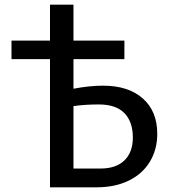

<svg xmlns="http://www.w3.org/2000/svg" viewBox="-20 -798 736 818"><path d="M650 -228Q650 -161 618.5 -109Q587 -57 528.5 -28.5Q470 0 392 0H193V-546H29V-625H193V-778H293V-625H510V-546H293V-420Q361 -433 419 -433Q527 -433 588.5 -378.5Q650 -324 650 -228ZM546 -212Q546 -279 510 -316Q474 -353 401 -353Q343 -353 293 -346V-80H408Q475 -80 510.5 -115Q546 -150 546 -212Z"/></svg>

Font: Ysabeau Infant Semibold
Style: Regular
Weight: 600
Designer: Christian Thalmann (Catharsis Fonts)
Version: Version 0.003